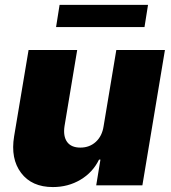

<svg xmlns="http://www.w3.org/2000/svg" viewBox="-20 -747 689 774"><path d="M397.7 -238.6 448.9 -545.5H644.9L554 0H367.9L384.9 -103.7H379.3Q354 -51.8 304.3 -22.4Q254.6 7.1 193.2 7.1Q108 7.1 65 -50.1Q22 -107.2 36.9 -197.4L95.2 -545.5H291.2L240.1 -238.6Q234 -197.8 250.5 -174.9Q267 -152 304 -152Q340.9 -152 366.3 -175.2Q391.7 -198.5 397.7 -238.6ZM576.7 -727.3 562.5 -637.8H206L220.2 -727.3Z"/></svg>

Font: Karasuma Gothic
Style: Italic
Weight: 900
Italic angle: -9.39999°
Designer: Rasmus Andersson / Ryoko Nishizuka
Foundry: Genbu
Version: Version 1.00